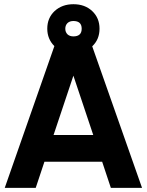

<svg xmlns="http://www.w3.org/2000/svg" viewBox="-20 -906 708 926"><path d="M514.6 0Q504.9 -31.2 472.7 -126Q403.3 -126 194.3 -126Q183.6 -94.7 152.3 0Q115.2 0 2.9 0Q62.5 -170.9 242.2 -683.6Q208 -717.8 208 -767.6Q208 -819.3 243.2 -852.5Q279.3 -885.7 334 -885.7Q389.6 -885.7 424.8 -852.5Q460 -819.3 460 -767.6Q460 -715.8 424.8 -682.6Q504.9 -455.1 665 0Q627.9 0 514.6 0ZM334 -804.7Q316.4 -804.7 305.7 -794.9Q294.9 -784.2 294.9 -767.6Q294.9 -751 305.7 -740.2Q316.4 -730.5 334 -730.5Q374 -730.5 374 -767.6Q374 -804.7 334 -804.7ZM238.3 -254.9Q286.1 -254.9 429.7 -254.9Q406.2 -326.2 334 -541Q309.6 -469.7 238.3 -254.9Z"/></svg>

Font: LeFont
Style: Regular
Weight: 700
Designer: Leryon MEDIA
Version: Version 1.0